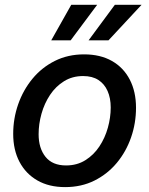

<svg xmlns="http://www.w3.org/2000/svg" viewBox="-20 -764 619 796"><path d="M250 11.7Q183.1 11.7 135 -15.9Q86.9 -43.5 60.8 -93Q34.7 -142.6 34.7 -209Q34.7 -272.5 55.4 -331.8Q76.2 -391.1 114.7 -437.7Q153.3 -484.4 207.5 -511.5Q261.7 -538.6 328.6 -538.6Q396 -538.6 444.1 -511.2Q492.2 -483.9 518.1 -433.8Q543.9 -383.8 543.9 -317.4Q543.9 -253.4 523.4 -194.3Q502.9 -135.3 464.4 -88.9Q425.8 -42.5 371.6 -15.4Q317.4 11.7 250 11.7ZM253.9 -78.1Q299.3 -78.1 334 -99.9Q368.7 -121.6 392.1 -157Q415.5 -192.4 427.2 -234.6Q439 -276.9 439 -318.4Q439 -357.4 426 -386.7Q413.1 -416 387.9 -432.4Q362.8 -448.7 324.7 -448.7Q279.8 -448.7 245.4 -427.2Q210.9 -405.8 187.5 -370.6Q164.1 -335.4 152.1 -292.7Q140.1 -250 140.1 -207.5Q140.1 -149.4 168.7 -113.8Q197.3 -78.1 253.9 -78.1ZM272.9 -596.7H192.4L275.4 -744.1H382.8ZM429.7 -596.7H347.2L456.1 -744.1H566.9Z"/></svg>

Font: Inter 24pt Medium
Style: Italic
Weight: 500
Italic angle: -9.3988°
Designer: Rasmus Andersson
Foundry: rsms
Version: Version 4.001;git-66647c0bb